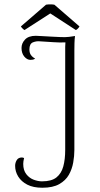

<svg xmlns="http://www.w3.org/2000/svg" viewBox="-20 -869 468 901"><path d="M179 12Q136 12 108 -2.5Q80 -17 65.5 -40.5Q51 -64 51 -91Q51 -105 58.5 -117.5Q66 -130 83 -130Q87 -130 89 -129Q91 -128 93 -127Q91 -119 90 -112.5Q89 -106 89 -100Q89 -70 103.5 -51.5Q118 -33 138.5 -25.5Q159 -18 177 -18Q222 -18 245 -36.5Q268 -55 277 -88Q286 -121 286 -166V-628Q286 -639 286 -649.5Q286 -660 287 -670Q258 -669 231 -671Q204 -673 168 -675Q152 -677 135 -670.5Q118 -664 118 -637Q118 -621 125 -611Q132 -601 145 -594Q140 -590 133.5 -589Q127 -588 123 -588Q107 -588 94 -603.5Q81 -619 81 -644Q81 -666 97.5 -683.5Q114 -701 148 -701Q158 -701 178.5 -699.5Q199 -698 223 -697Q247 -696 265 -695Q288 -694 304 -696Q320 -698 332 -700Q330 -684 329.5 -667Q329 -650 329 -631V-165Q329 -137 323.5 -106Q318 -75 303 -48.5Q288 -22 258 -5Q228 12 179 12ZM235 -847 353 -745Q351 -741 346 -735.5Q341 -730 336 -728L216 -806L95 -728Q91 -730 85.5 -735.5Q80 -741 78 -745L196 -847Q202 -848 209 -848.5Q216 -849 222.5 -848.5Q229 -848 235 -847Z"/></svg>

Font: Arima Thin ExtraLight
Style: Regular
Weight: 250
Version: Version 1.100